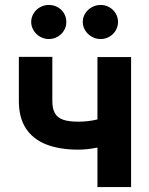

<svg xmlns="http://www.w3.org/2000/svg" viewBox="-20 -763 608 783"><path d="M514.6 0H377.4V-530.3H514.6ZM299.6 -152.7Q223.1 -152.7 168.8 -173.9Q114.6 -195 85.7 -239.3Q56.9 -283.5 56.9 -350.8V-531.1H193.4V-350.8Q193.4 -319.5 204.1 -301.1Q214.8 -282.8 237.4 -274.8Q259.9 -266.8 299.6 -266.8Q335.3 -266.8 369.7 -274.2Q404.1 -281.6 447.7 -296.6V-182.9Q420.4 -170.3 378.3 -161.5Q336.2 -152.7 299.6 -152.7ZM107.2 -673.3Q107.2 -692.2 117 -708.2Q126.7 -724.2 143.3 -733.5Q159.9 -742.8 178.9 -742.8Q198.9 -742.8 215.1 -733.7Q231.4 -724.7 241 -708.7Q250.5 -692.6 250.5 -673.3Q250.5 -654.8 241 -638.7Q231.4 -622.7 215.1 -613.3Q198.9 -603.8 178.9 -603.8Q160.3 -603.8 143.5 -613.3Q126.7 -622.7 117 -639Q107.2 -655.2 107.2 -673.3ZM317.5 -673.3Q317.5 -692.2 327.5 -708.2Q337.6 -724.2 354.3 -733.5Q371.1 -742.8 390.2 -742.8Q409.7 -742.8 426 -733.5Q442.3 -724.2 451.8 -708.2Q461.3 -692.2 461.3 -673.3Q461.3 -654.8 451.8 -638.7Q442.3 -622.7 426 -613.3Q409.7 -603.8 390.2 -603.8Q371.1 -603.8 354.3 -613.3Q337.6 -622.7 327.5 -639Q317.5 -655.2 317.5 -673.3Z"/></svg>

Font: Pretendard GOV Variable
Style: Regular
Weight: 400
Designer: Base glyphs from Inter by Rasmus Andersson; Hangul glyphs from Noto Sans CJK(Source Han Sans) by Jang Soo-young and Kang
Foundry: Kil Hyung-jin
Version: Version 1.307;Glyphs 3.2 (3192)